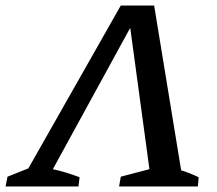

<svg xmlns="http://www.w3.org/2000/svg" viewBox="-65 -670 781 690"><path d="M489 -650 586 -58Q618 -48 649 -33L646 0H363L369 -35L472 -62L403 -570L125 -62Q175 -51 221 -33L217 0H-45L-38 -35L37 -65L369 -650Z"/></svg>

Font: Piazzolla SC Medium
Style: Italic
Weight: 500
Italic angle: -11.3°
Designer: Juan Pablo del Peral
Foundry: Huerta Tipografica
Version: Version 1.330